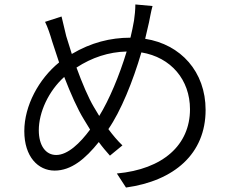

<svg xmlns="http://www.w3.org/2000/svg" viewBox="-20 -799 1040 861"><path d="M548 -568C515 -459 469 -350 425 -279L401 -319C377 -359 348 -427 323 -496C392 -541 467 -566 548 -568ZM256 -725 182 -701C194 -677 205 -644 214 -613L245 -519C154 -445 89 -325 89 -211C89 -96 151 -34 225 -34C300 -34 363 -87 423 -162C439 -140 456 -120 473 -101L529 -147C507 -168 486 -193 466 -220C522 -301 576 -434 614 -564C747 -542 832 -441 832 -309C832 -149 711 -40 504 -21L545 42C761 12 902 -109 902 -306C902 -477 791 -600 631 -625L648 -698C652 -716 657 -748 664 -772L587 -779C587 -757 584 -725 581 -707C577 -682 571 -656 565 -630C475 -630 388 -608 302 -557L277 -637C270 -665 262 -698 256 -725ZM384 -218C339 -157 284 -104 232 -104C185 -104 154 -146 154 -215C154 -296 198 -391 268 -454C297 -379 328 -309 356 -264Z"/></svg>

Font: Noto Sans HK DemiLight
Style: Regular
Weight: 350
Designer: Ryoko NISHIZUKA 西塚涼子 (kana, bopomofo & ideographs); Paul D. Hunt (Latin, Greek & Cyrillic); Sandoll Communications 산돌커뮤니
Foundry: Adobe
Version: Version 2.004;hotconv 1.0.118;makeotfexe 2.5.65603